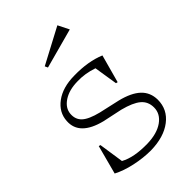

<svg xmlns="http://www.w3.org/2000/svg" viewBox="-193 -687 783 783"><g transform="rotate(-45 198.5 -295.5)"><path d="M28.8 -18.1 62 -143.1 69.8 -141.1 85.9 -33.2Q130.4 -8.3 209 -9.8Q266.1 -11.2 299.6 -34.9Q333 -58.6 333 -95.2Q333 -128.9 309.1 -149.2Q285.2 -169.4 231.9 -183.1L147 -201.2Q37.1 -229 42 -307.1Q44.4 -355 85.9 -385.7Q127.4 -416.5 194.8 -417Q275.4 -418.5 334 -394L300.8 -272.9L293 -274.9L276.9 -377Q231 -392.6 188 -391.1Q138.7 -390.6 107.2 -369.9Q75.7 -349.1 73.2 -317.9Q70.8 -287.1 91.1 -268.3Q111.3 -249.5 162.1 -236.8L251 -216.8Q308.6 -202.6 337.2 -175.8Q365.7 -148.9 366.2 -106.9Q366.2 -50.3 321 -15.9Q275.9 18.6 200.2 20Q155.8 20 108.9 9.8Q62 -0.5 28.8 -18.1ZM136.2 -528.8 291 -610.8 314.9 -563 142.1 -516.1Z"/></g></svg>

Font: Halibut Thin
Style: Regular
Weight: 250
Designer: Matteo Maggi
Foundry: Collletttivo
Version: Version 3.080 | FøM Fix